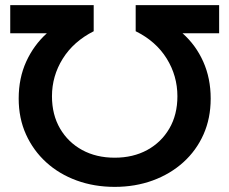

<svg xmlns="http://www.w3.org/2000/svg" viewBox="-20 -720 896 750"><path d="M836 -700V-590H693Q745 -544 774 -479Q803 -414 803 -335Q803 -258 775 -195Q747 -132 696 -86Q645 -40 576.5 -15Q508 10 428 10Q348 10 279.5 -15Q211 -40 160.5 -86Q110 -132 81.5 -195Q53 -258 53 -335Q53 -415 82.5 -479.5Q112 -544 163 -590H20V-700H346V-598Q267 -558 225 -490.5Q183 -423 183 -344Q183 -272 214.5 -218Q246 -164 301 -134Q356 -104 428 -104Q500 -104 555 -134Q610 -164 641.5 -218Q673 -272 673 -344Q673 -424 631 -491.5Q589 -559 510 -598V-700Z"/></svg>

Font: Montserrat SemiBold
Style: Regular
Weight: 600
Designer: Julieta Ulanovsky
Foundry: Julieta Ulanovsky
Version: Version 9.000; ttfautohint (v1.8.4.7-5d5b)